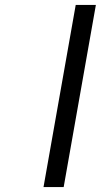

<svg xmlns="http://www.w3.org/2000/svg" viewBox="-20 -761 410 781"><path d="M370 -741 239 0H157L288 -741Z"/></svg>

Font: Fz Poppins
Style: Italic
Weight: 400
Italic angle: -10°
Designer: Ninad Kale (Devanagari), Jonny Pinhorn (Latin)
Foundry: Indian Type Foundry
Version: Vit hóa bi Vntype.Com & FontZin.Com